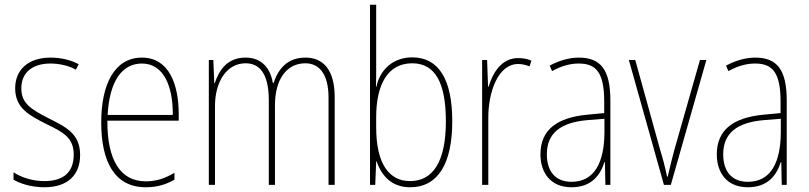

<svg xmlns="http://www.w3.org/2000/svg" viewBox="-20 -780 3413 810"><path d="M318 -126C318 -218 256 -245 183 -282C114 -318 70 -342 70 -407C70 -476 119 -512 193 -512C232 -512 273 -502 300 -486L312 -509C281 -526 239 -537 194 -537C95 -537 44 -482 44 -408C44 -324 102 -294 177 -256C245 -223 291 -200 291 -128C291 -57 252 -16 167 -16C119 -16 73 -30 37 -53V-22C64 -6 111 10 167 10C268 10 318 -44 318 -126Z M579 -537C462 -537 407 -423 407 -263C407 -97 464 10 595 10C643 10 681 -2 716 -22V-51C673 -26 638 -15 595 -15C487 -15 432 -106 433 -271H734V-298C734 -424 693 -537 579 -537ZM579 -512C670 -512 710 -417 709 -295H434C442 -440 496 -512 579 -512Z M1269 -537C1194 -537 1155 -492 1134 -430H1131C1121 -490 1086 -537 1016 -537C933 -537 902 -476 886 -429H884L880 -527H861V0H887V-333C887 -433 935 -513 1016 -513C1071 -513 1114 -475 1114 -357V0H1140V-336C1140 -449 1192 -513 1268 -513C1323 -513 1366 -473 1366 -368V0H1392V-370C1392 -486 1343 -537 1269 -537Z M1567 -494V-760H1541V0H1563L1567 -99H1569C1591 -35 1635 10 1710 10C1829 10 1888 -92 1888 -268C1888 -445 1831 -538 1719 -538C1639 -538 1583 -487 1568 -414H1566C1567 -436 1567 -469 1567 -494ZM1719 -513C1817 -513 1861 -429 1861 -268C1861 -99 1807 -16 1710 -16C1622 -16 1567 -88 1567 -243V-285C1567 -424 1616 -513 1719 -513Z M2166 -535C2094 -535 2058 -470 2041 -414H2039L2035 -527H2014V0H2040V-283C2040 -394 2082 -510 2166 -510C2185 -510 2201 -505 2214 -500L2222 -524C2205 -532 2185 -535 2166 -535Z M2422 -537C2381 -537 2337 -524 2299 -503L2309 -480C2352 -504 2389 -512 2422 -512C2497 -512 2529 -471 2529 -351V-303L2456 -296C2332 -284 2260 -234 2260 -129C2260 -53 2301 10 2391 10C2477 10 2513 -43 2530 -96H2532L2534 0H2555V-356C2555 -486 2514 -537 2422 -537ZM2456 -273 2530 -279V-220C2529 -98 2490 -13 2391 -13C2325 -13 2287 -55 2287 -129C2287 -219 2346 -263 2456 -273Z M2781 0H2810L2960 -527H2933L2825 -148C2814 -108 2806 -74 2797 -35H2794C2786 -75 2777 -109 2765 -148L2660 -527H2633Z M3166 -537C3125 -537 3081 -524 3043 -503L3053 -480C3096 -504 3133 -512 3166 -512C3241 -512 3273 -471 3273 -351V-303L3200 -296C3076 -284 3004 -234 3004 -129C3004 -53 3045 10 3135 10C3221 10 3257 -43 3274 -96H3276L3278 0H3299V-356C3299 -486 3258 -537 3166 -537ZM3200 -273 3274 -279V-220C3273 -98 3234 -13 3135 -13C3069 -13 3031 -55 3031 -129C3031 -219 3090 -263 3200 -273Z"/></svg>

Font: Noto Sans Gujarati UI Condensed Thin
Style: Regular
Weight: 100
Width: 3
Designer: Jelle Bosma - Monotype Design Team, Universal Thirst
Foundry: Monotype Imaging Inc.
Version: Version 2.106